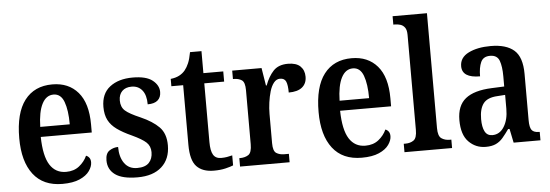

<svg xmlns="http://www.w3.org/2000/svg" viewBox="-50 -909 3061 1069"><g transform="rotate(-5 1481.0 -375.0)"><path d="M260 10Q153 10 97.5 -62Q42 -134 42 -264Q42 -405 96.5 -476Q151 -547 251 -547Q342 -547 394.5 -486Q447 -425 447 -306V-261H162Q164 -154 195.5 -104.5Q227 -55 286 -55Q330 -55 359.5 -78.5Q389 -102 404 -135Q415 -131 422 -121.5Q429 -112 429 -96Q429 -73 411.5 -48Q394 -23 356.5 -6.5Q319 10 260 10ZM329 -317Q329 -396 311.5 -443Q294 -490 253 -490Q212 -490 189 -445.5Q166 -401 164 -317Z M680 10Q595 10 555 -19Q515 -48 515 -99Q515 -139 538 -153.5Q561 -168 586 -168Q586 -111 611 -76.5Q636 -42 682 -42Q727 -42 748 -64Q769 -86 769 -123Q769 -157 746.5 -178Q724 -199 668 -225Q619 -247 587 -270Q555 -293 539.5 -323Q524 -353 524 -397Q524 -471 572.5 -508.5Q621 -546 700 -546Q776 -546 811 -518Q846 -490 846 -453Q846 -423 827.5 -406.5Q809 -390 771 -390Q771 -442 749 -469Q727 -496 690 -496Q656 -496 637 -477Q618 -458 618 -425Q618 -388 641 -367.5Q664 -347 725 -321Q791 -292 827 -255.5Q863 -219 863 -153Q863 -77 815 -33.5Q767 10 680 10Z M1106 10Q1043 10 1010 -24.5Q977 -59 977 -146V-479H911V-520Q939 -523 959 -533.5Q979 -544 992 -560Q1005 -576 1014.5 -598.5Q1024 -621 1031 -659H1095V-536H1206V-479H1095V-151Q1095 -102 1108.5 -79.5Q1122 -57 1153 -57Q1170 -57 1185 -59.5Q1200 -62 1215 -66V-10Q1201 -4 1172.5 3Q1144 10 1106 10Z M1253 0V-47H1256Q1285 -47 1304 -59.5Q1323 -72 1323 -119V-421Q1323 -465 1305.5 -477Q1288 -489 1259 -489H1256V-536H1420L1436 -437H1440Q1458 -486 1486.5 -516.5Q1515 -547 1568 -547Q1615 -547 1637.5 -525Q1660 -503 1660 -467Q1660 -429 1634.5 -408Q1609 -387 1559 -387Q1559 -429 1550.5 -448.5Q1542 -468 1517 -468Q1497 -468 1482.5 -450Q1468 -432 1459.5 -403Q1451 -374 1446.5 -341Q1442 -308 1442 -278V-114Q1442 -70 1460 -58.5Q1478 -47 1504 -47H1530V0Z M1933 10Q1826 10 1770.5 -62Q1715 -134 1715 -264Q1715 -405 1769.5 -476Q1824 -547 1924 -547Q2015 -547 2067.5 -486Q2120 -425 2120 -306V-261H1835Q1837 -154 1868.5 -104.5Q1900 -55 1959 -55Q2003 -55 2032.5 -78.5Q2062 -102 2077 -135Q2088 -131 2095 -121.5Q2102 -112 2102 -96Q2102 -73 2084.5 -48Q2067 -23 2029.5 -6.5Q1992 10 1933 10ZM2002 -317Q2002 -396 1984.5 -443Q1967 -490 1926 -490Q1885 -490 1862 -445.5Q1839 -401 1837 -317Z M2172 0V-47H2182Q2209 -47 2227.5 -60Q2246 -73 2246 -118V-649Q2246 -677 2236 -690.5Q2226 -704 2211 -708.5Q2196 -713 2182 -713H2172V-760H2364V-118Q2364 -73 2383 -60Q2402 -47 2428 -47H2438V0Z M2626 10Q2570 10 2531 -29.5Q2492 -69 2492 -151Q2492 -232 2540 -270.5Q2588 -309 2686 -313L2757 -316V-373Q2757 -428 2745 -460.5Q2733 -493 2693 -493Q2655 -493 2641.5 -463Q2628 -433 2628 -384Q2528 -384 2528 -449Q2528 -498 2577.5 -522.5Q2627 -547 2701 -547Q2788 -547 2832 -508.5Q2876 -470 2876 -376V-118Q2876 -77 2887.5 -62Q2899 -47 2929 -47H2932V0H2782L2766 -78H2758Q2739 -51 2722 -31Q2705 -11 2682.5 -0.5Q2660 10 2626 10ZM2668 -52Q2709 -52 2733.5 -91Q2758 -130 2758 -191V-269L2715 -266Q2658 -263 2635.5 -233Q2613 -203 2613 -146Q2613 -102 2626 -77Q2639 -52 2668 -52Z"/></g></svg>

Font: Noto Serif Thai Condensed SemiBold
Style: Regular
Weight: 600
Width: 3
Designer: Monotype Design Team
Foundry: Monotype Imaging Inc.
Version: Version 2.002; ttfautohint (v1.8.4.7-5d5b)